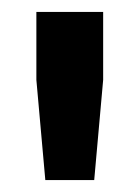

<svg xmlns="http://www.w3.org/2000/svg" viewBox="-20 -720 234 322"><path d="M56 -418H138L153 -586V-700H41V-586Z"/></svg>

Font: Fixel Display SemiBold
Style: Regular
Weight: 600
Designer: AlfaBravo + MacPaw
Foundry: Kyrylo Tkachov, Marchela Mozhyna, Serhii Makarenko, Maria Weinstein, Zakhar Kryvoshyya
Version: Version 1.211